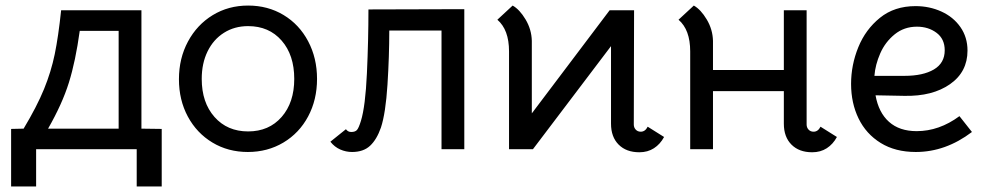

<svg xmlns="http://www.w3.org/2000/svg" viewBox="-20 -537 3551 691"><path d="M472 134V0H110V134H20V-73L65 -74Q113 -154 138.5 -216.5Q164 -279 177 -342Q190 -405 200 -500H489V-74L562 -73V134ZM153 -74H407V-426H267Q252 -317 228 -240Q204 -163 153 -74Z M624 -252Q624 -327 656.5 -387.5Q689 -448 745.5 -482.5Q802 -517 873 -517Q944 -517 1000.5 -483Q1057 -449 1089 -388.5Q1121 -328 1121 -253Q1121 -178 1089 -118Q1057 -58 1000 -24Q943 10 872 10Q801 10 744.5 -24Q688 -58 656 -117.5Q624 -177 624 -252ZM1039 -253Q1039 -339 993.5 -391Q948 -443 873 -443Q824 -443 786 -419Q748 -395 727 -352Q706 -309 706 -253Q706 -168 752 -116Q798 -64 873 -64Q948 -64 993.5 -116Q1039 -168 1039 -253Z M1169 -27 1225 -72Q1232 -62 1244 -62Q1258 -62 1264.5 -69Q1271 -76 1279 -102Q1295 -154 1300.5 -273Q1306 -392 1306 -503L1651 -504V0H1569V-427H1381Q1381 -334 1374.5 -232Q1368 -130 1351 -78Q1336 -35 1312 -12.5Q1288 10 1247 10Q1225 10 1204.5 1Q1184 -8 1169 -27Z M2174 -500H2262L2261 -89Q2261 -78 2268 -70.5Q2275 -63 2286 -63Q2302 -63 2311 -81L2370 -44Q2356 -18 2333.5 -3.5Q2311 11 2281 11Q2234 11 2206.5 -16.5Q2179 -44 2179 -92V-371L1898 0H1812V-352Q1812 -430 1770 -466L1825 -517Q1850 -503 1871.5 -467Q1893 -431 1894 -390V-129Z M2908 -63Q2924 -63 2933 -81L2992 -44Q2978 -18 2955.5 -3.5Q2933 11 2903 11Q2856 11 2828.5 -16.5Q2801 -44 2801 -92V-209H2546V0H2464V-352Q2464 -430 2422 -466L2477 -517Q2502 -503 2523.5 -467Q2545 -431 2546 -390V-285H2801V-500H2883V-89Q2883 -78 2890 -70.5Q2897 -63 2908 -63Z M3043 -235Q3043 -303 3069 -367Q3095 -431 3147 -473Q3199 -515 3275 -515Q3325 -515 3368 -495.5Q3411 -476 3436.5 -439.5Q3462 -403 3462 -355Q3462 -278 3399 -234Q3336 -190 3235 -192L3131 -194Q3142 -132 3179.5 -98.5Q3217 -65 3279 -65Q3360 -65 3433 -119L3478 -62Q3383 10 3276 10Q3202 10 3149.5 -22.5Q3097 -55 3070 -110.5Q3043 -166 3043 -235ZM3380 -356Q3380 -397 3350.5 -419Q3321 -441 3280 -441Q3234 -441 3200 -413.5Q3166 -386 3148 -345Q3130 -304 3127 -264H3235Q3302 -264 3341 -287Q3380 -310 3380 -356Z"/></svg>

Font: Bellota
Style: Bold
Weight: 700
Designer: Kemie Guaida
Foundry: Kemie Guaida
Version: Version 4.001